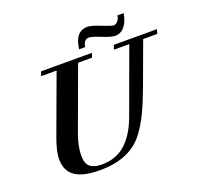

<svg xmlns="http://www.w3.org/2000/svg" viewBox="-141 -978 1195 1148"><g transform="rotate(-20 457.0 -404.0)"><path d="M667.5 -710.9Q640.6 -710.9 586.9 -733.2Q533.2 -755.4 513.7 -755.4Q480 -755.4 474.1 -709H435.1Q447.8 -818.8 527.3 -818.8Q551.3 -818.8 608.2 -795.9Q665 -772.9 679.7 -772.9Q693.4 -772.9 705.8 -787.8Q718.3 -802.7 719.2 -821.3H759.3Q751 -770 726.8 -740.5Q702.6 -710.9 667.5 -710.9ZM305.7 13.2Q200.2 13.2 148.9 -22.2Q97.7 -57.6 97.7 -131.3Q97.7 -182.6 128.9 -266.1L265.1 -635.7H166.5L176.3 -663.1H500L490.2 -635.7H401.9L258.8 -246.1Q229.5 -166.5 229.5 -109.9Q229.5 -94.2 231 -82.5Q232.4 -70.8 238.3 -57.1Q244.1 -43.5 254.4 -35.2Q264.6 -26.9 283.2 -21Q301.8 -15.1 327.6 -15.1Q418 -15.1 479 -68.8Q540 -122.6 578.6 -228.5L727.5 -635.7H629.9L639.2 -663.1H914.1L905.3 -635.7H815.9L714.8 -360.8Q682.6 -274.4 653.6 -214.6Q624.5 -154.8 590.3 -108.9Q500.5 13.2 305.7 13.2Z"/></g></svg>

Font: Elstob 18pt
Style: Bold Italic
Weight: 700
Italic angle: -20°
Designer: Peter S. Baker
Version: Version 1.015